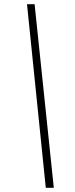

<svg xmlns="http://www.w3.org/2000/svg" viewBox="-20 -730 356 910"><path d="M235 160H197L108 -710H144Z"/></svg>

Font: Source Serif 4 Light
Style: Italic
Weight: 300
Italic angle: -12°
Designer: Frank Grießhammer
Foundry: Adobe Systems Incorporated
Version: Version 4.004;hotconv 1.0.116;makeotfexe 2.5.65601